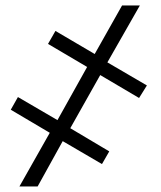

<svg xmlns="http://www.w3.org/2000/svg" viewBox="-20 -675 584 695"><path d="M50.3 0 160.2 -194.3 19 -277.8 44.9 -323.7 188 -240.2 295.4 -432.6 153.8 -516.1 180.7 -563 322.8 -479.5 421.9 -655.3H486.3L368.7 -449.2L511.7 -365.7L483.4 -320.3L342.8 -403.3L234.4 -210.9L375.5 -127L349.1 -81.1L207 -164.1L116.2 0Z"/></svg>

Font: Roboto Slab Light
Style: Regular
Weight: 300
Designer: Google
Version: Version 2.000; ttfautohint (v1.8.1.43-b0c9)